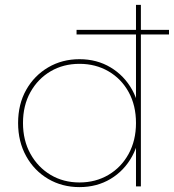

<svg xmlns="http://www.w3.org/2000/svg" viewBox="-20 -762 711 785"><path d="M305 3Q234 3 177 -30.5Q120 -64 87 -123.5Q54 -183 54 -259Q54 -336 87 -394.5Q120 -453 177 -486.5Q234 -520 305 -520Q376 -520 432 -486.5Q488 -453 520.5 -394.5Q553 -336 553 -259Q553 -183 520.5 -123.5Q488 -64 432 -30.5Q376 3 305 3ZM305 -16Q371 -16 423.5 -47Q476 -78 506 -133Q536 -188 536 -259Q536 -331 506 -385.5Q476 -440 423.5 -470.5Q371 -501 305 -501Q239 -501 187 -470.5Q135 -440 104.5 -385.5Q74 -331 74 -259Q74 -188 104.5 -133Q135 -78 187 -47Q239 -16 305 -16ZM536 0V-190L546 -260L536 -330V-742H556V0ZM293 -621V-640H671V-621Z"/></svg>

Font: Montserrat Thin Thin
Style: Regular
Weight: 250
Version: Version 9.000